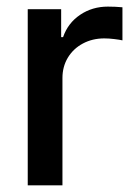

<svg xmlns="http://www.w3.org/2000/svg" viewBox="-20 -558 403 578"><path d="M63.5 -530.3H164.1V-446.3H169.9Q184.6 -488.8 221.2 -513.4Q257.8 -538.1 304.7 -538.1Q327.1 -538.1 348.6 -536.1V-436.5Q339.8 -438.5 324 -440.4Q308.1 -442.4 293.9 -442.4Q258.3 -442.4 229.5 -427Q200.7 -411.6 184.3 -384.5Q168 -357.4 168 -323.2V0H63.5Z"/></svg>

Font: Pretendard GOV Medium
Style: Regular
Weight: 500
Designer: Base glyphs from Inter by Rasmus Andersson; Hangeul glyphs from Noto Sans CJK(Source Han Sans) by Jang Soo-young and Kan
Foundry: Kil Hyung-jin
Version: Version 1.309